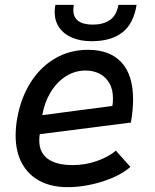

<svg xmlns="http://www.w3.org/2000/svg" viewBox="-20 -764 640 792"><path d="M44.5 -205Q44.5 -242 51.5 -278.5Q66.5 -361 106.5 -424.2Q146.5 -487.5 207.2 -523Q268 -558.5 343 -558.5Q433.5 -558.5 481.2 -506.5Q529 -454.5 529 -353.5Q529 -310.5 520 -258.5L144 -210.5Q142 -198.5 142 -184.5Q142 -134.5 177.2 -108.8Q212.5 -83 280 -83Q332 -83 380 -100Q428 -117 458 -142.5L518 -75.5Q472 -36.5 399.5 -14.2Q327 8 258.5 8Q193 8 145 -17Q97 -42 70.8 -89.8Q44.5 -137.5 44.5 -205ZM446 -358.5Q446 -394.5 431.5 -420.2Q417 -446 391.5 -459.5Q366 -473 333 -473Q288 -473 250.5 -448.5Q213 -424 188 -382.2Q163 -340.5 154.5 -289L443.5 -327Q446 -341 446 -358.5ZM205.5 -715Q205.5 -729 208.5 -744H284.5Q282.5 -734 282.5 -723Q282.5 -662.5 363.5 -662.5Q405 -662.5 432.8 -681Q460.5 -699.5 468.5 -744H543.5Q531 -666 484.5 -630Q438 -594 358 -594Q313 -594 278.5 -608.2Q244 -622.5 224.8 -649.8Q205.5 -677 205.5 -715Z"/></svg>

Font: JuliaMono MediumItalic
Style: Regular
Weight: 500
Italic angle: -9°
Monospace: yes
Designer: cormullion
Foundry: corm
Version: Version 0.049; ttfautohint (v1.8.4)